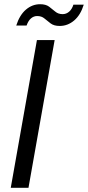

<svg xmlns="http://www.w3.org/2000/svg" viewBox="-20 -890 417 910"><path d="M31 0 155 -700H239L115 0ZM57 -769Q73 -819 103 -844.5Q133 -870 170 -870Q197 -870 212.5 -858.5Q228 -847 242 -835Q256 -823 277 -823Q294 -823 307.5 -834.5Q321 -846 328 -868H377Q362 -819 331.5 -793Q301 -767 263 -767Q236 -767 220 -779Q204 -791 190.5 -802.5Q177 -814 156 -814Q140 -814 127 -803Q114 -792 106 -769Z"/></svg>

Font: DM Sans 11pt
Style: Italic
Weight: 400
Italic angle: -10°
Version: Version 4.004;gftools[0.9.30]